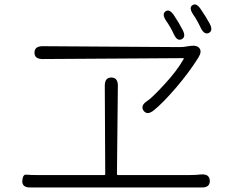

<svg xmlns="http://www.w3.org/2000/svg" viewBox="-20 -858 1040 852"><path d="M114 -26Q77 -26 79 -56Q81 -85 97 -83Q113 -81 161 -81H442Q447 -81 447 -86L445 -478Q445 -514 474 -514Q503 -514 503 -478L499 -86Q499 -81 504 -81H816Q833 -81 850 -82L874 -84Q910 -86 911 -56Q912 -26 876 -26ZM662 -368Q633 -345 617 -367Q602 -389 632 -409Q653 -422 710 -484Q764 -542 795 -596Q797 -600 792 -600L169 -596Q133 -596 133 -624Q133 -653 169 -653L777 -649Q794 -649 810 -652L823 -654Q853 -659 865 -644Q877 -629 860 -602Q820 -538 763 -471Q703 -401 662 -368ZM786 -684Q766 -674 751 -707Q738 -736 717 -766Q697 -796 715 -808Q732 -820 752 -790Q776 -754 790 -726Q807 -694 786 -684ZM907 -712Q887 -702 871 -734Q854 -770 837 -794Q817 -824 834 -835Q851 -847 871 -817Q895 -782 910 -754Q927 -722 907 -712Z"/></svg>

Font: Resource Han Rounded KR Light
Style: Regular
Weight: 300
Designer: Cyano Hao (round all glyphs); Ryoko NISHIZUKA 西塚涼子 (kana, bopomofo & ideographs); Paul D. Hunt (Latin, Greek & Cyrillic)
Foundry: Cyano Hao
Version: 0.990